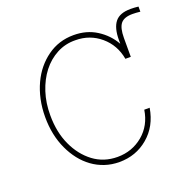

<svg xmlns="http://www.w3.org/2000/svg" viewBox="-108 -684 806 804"><g transform="rotate(-20 294.5 -281.5)"><path d="M292.6 11.4Q258.2 11.4 228 1.2Q197.8 -8.9 172.8 -27.2Q147.7 -45.5 127.8 -70.8Q108 -96.2 93.8 -126.8Q63.9 -190.7 63.9 -271.3Q63.9 -312.9 71.9 -349.8Q79.9 -386.7 94.5 -418Q109 -449.2 129.4 -474.1Q149.9 -498.9 174.7 -516.7Q226.2 -554 292.6 -554Q350.9 -554 394.9 -525.9Q439.6 -497.5 464.5 -452.8V-470.2Q464.5 -523.1 485.3 -549.2Q506 -575.3 554.7 -575.3Q571.4 -575.3 589.5 -573.2V-550.4Q570.7 -552.6 554.7 -552.6Q517.8 -552.6 502.5 -534.1Q487.2 -515.6 487.2 -470.2V-386.4H463.1Q451.7 -450.6 404.5 -490.8Q356.9 -531.2 292.6 -531.2Q247.9 -532 209.9 -511.9Q171.9 -491.8 144.5 -456.5Q117.2 -421.2 101.7 -373.6Q86.3 -326 86.6 -271.3Q86.6 -196 113.3 -138.1Q139.6 -80.6 185.7 -45.8Q231.9 -11.4 292.6 -11.4Q357.6 -11.4 406.2 -51.8Q454.2 -92 464.5 -159.1H488.6Q475.5 -80.3 420.8 -34.4Q366.8 11.4 292.6 11.4Z"/></g></svg>

Font: Linik Sans Thin
Style: Regular
Weight: 100
Designer: Fonts by Rasmus Andersson / Changes by Cristiano Sobral with parts from Marc Monis
Foundry: rsms
Version: Version 3.020; ttfautohint (v1.6)